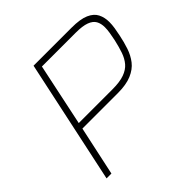

<svg xmlns="http://www.w3.org/2000/svg" viewBox="-176 -847 1006 1006"><g transform="rotate(-45 327.5 -344.0)"><path d="M61 0 208 -688H489Q554 -688 589 -672.5Q624 -657 637.5 -630Q651 -603 651 -569Q651 -549 647.5 -526.5Q644 -504 639 -481Q631 -441 618.5 -403.5Q606 -366 583.5 -337Q561 -308 521 -291Q481 -274 418 -274H156L97 0ZM163 -308H413Q467 -308 500.5 -320Q534 -332 553 -354.5Q572 -377 583 -409Q594 -441 603 -481Q608 -505 611.5 -526.5Q615 -548 615 -566Q615 -594 604 -613.5Q593 -633 565 -643.5Q537 -654 486 -654H236Z"/></g></svg>

Font: Saira Thin Thin
Style: Italic
Weight: 250
Italic angle: -12°
Version: Version 1.101